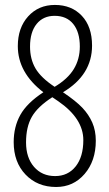

<svg xmlns="http://www.w3.org/2000/svg" viewBox="-20 -744 440 774"><path d="M201.2 -724.1Q268.6 -724.1 309.8 -680.4Q351.1 -636.7 351.1 -560.1Q351.1 -441.9 233.9 -372.1Q286.1 -336.9 312 -309.6Q337.9 -282.2 352.1 -249.8Q366.2 -217.3 366.2 -176.8Q366.2 -95.2 321 -42.7Q275.9 9.8 206.1 9.8Q130.9 9.8 83 -40.3Q35.2 -90.3 35.2 -170.9Q35.2 -232.4 61.8 -280.5Q88.4 -328.6 154.8 -372.1Q51.8 -451.2 51.8 -558.1Q51.8 -631.8 93.5 -678Q135.3 -724.1 201.2 -724.1ZM85 -169.9Q85 -108.4 117.2 -71.3Q149.4 -34.2 202.1 -34.2Q253.9 -34.2 284.9 -73Q315.9 -111.8 315.9 -179.2Q315.9 -266.1 214.8 -335.9L190.9 -352.1Q131.8 -314 108.4 -273.2Q85 -232.4 85 -169.9ZM200.2 -680.2Q154.3 -680.2 127.7 -647.5Q101.1 -614.7 101.1 -556.2Q101.1 -505.9 123 -468.3Q145 -430.7 200.2 -394Q253.4 -425.8 277.6 -465.8Q301.8 -505.9 301.8 -556.2Q301.8 -614.7 275.1 -647.5Q248.5 -680.2 200.2 -680.2Z"/></svg>

Font: TypoPRO Open Sans Condensed
Style: Regular
Weight: 300
Width: 3
Foundry: Ascender Corporation
Version: Version 1.10